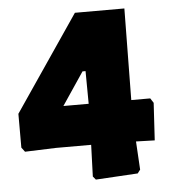

<svg xmlns="http://www.w3.org/2000/svg" viewBox="-47 -558 623 696"><g transform="rotate(-5 264.5 -209.5)"><path d="M431 -514 427 -181H496L507 -164L499 -28L431 -30L437 73L427 86L274 95L264 83L268 -32H139L27 -28L15 -44V-167L251 -514ZM180 -181H272L271 -300H260Z"/></g></svg>

Font: Alegreya Sans SC Black
Style: Regular
Weight: 900
Designer: Juan Pablo del Peral
Foundry: Huerta Tipografica
Version: Version 2.007